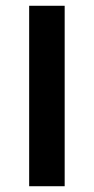

<svg xmlns="http://www.w3.org/2000/svg" viewBox="-20 -645 325 665"><path d="M204 -625V0H81V-625Z"/></svg>

Font: Changa Medium
Style: Regular
Weight: 500
Designer: Eduardo Rodriguez Tunni
Foundry: Eduardo Rodriguez Tunni
Version: Version 2.002; ttfautohint (v1.5) -l 8 -r 50 -G 150 -x 14 -H